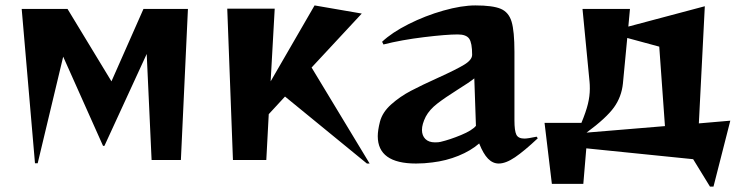

<svg xmlns="http://www.w3.org/2000/svg" viewBox="-20 -590 2745 708"><path d="M60 -557H229L391 -290L509 -557H673L647 0H539L521 -391L365 -52H360L213 -381L119 12H109Z M1031 -234 971 -169 962 0H839L818 -558H993L978 -290L1140 -570L1314 -540L1129 -341L1343 13H1333Z M1373 -88Q1373 -109 1381 -141Q1390 -176 1422.5 -205Q1455 -234 1495 -255Q1535 -276 1597 -304Q1661 -333 1691 -351Q1721 -369 1721 -388Q1721 -432 1710 -447.5Q1699 -463 1668 -463Q1626 -463 1543.5 -453Q1461 -443 1394 -426L1389 -436Q1425 -470 1486.5 -501Q1548 -532 1615 -551Q1682 -570 1733 -570Q1797 -570 1826.5 -557.5Q1856 -545 1866.5 -510Q1877 -475 1877 -399V-146Q1877 -108 1884 -93.5Q1891 -79 1914 -79Q1926 -79 1959 -86L1963 -80Q1913 -33 1879 -10Q1845 13 1819 13Q1797 13 1779.5 -5Q1762 -23 1747 -61Q1716 -34 1670.5 -15.5Q1625 3 1574 9Q1545 13 1514 13Q1373 13 1373 -88ZM1584 -65Q1598 -65 1605 -67Q1639 -75 1680 -92Q1721 -109 1735 -126L1729 -301Q1712 -287 1667 -259Q1621 -230 1592.5 -208Q1564 -186 1550 -160Q1536 -132 1536 -111Q1536 -90 1548.5 -77.5Q1561 -65 1584 -65Z M2536 -3 2142 -43 2131 88H2015L1988 -137H2124Q2141 -178 2148 -207Q2155 -236 2155 -263Q2155 -279 2154 -288L2128 -557H2303L2297 -492L2579 -567L2557 -135L2673 -145L2611 98H2598ZM2432 -125 2411 -418 2293 -450 2277 -282Q2272 -233 2244 -194Q2216 -155 2143 -101Z"/></svg>

Font: Tiejili SC
Style: Regular
Weight: 400
Designer: Buernia
Foundry: Ershou Xiaoxi Press
Version: Version 1.100